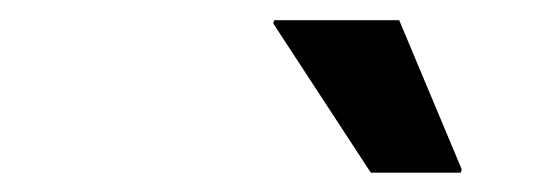

<svg xmlns="http://www.w3.org/2000/svg" viewBox="-20 -736 540 192"><path d="M350.8 -563.3 253.3 -712.5 254.2 -715.8H379.2L441.7 -566.7L440.8 -563.3Z"/></svg>

Font: Funnel Sans SemiBold
Style: Italic
Weight: 600
Italic angle: -14.036°
Designer: NORD ID, Kristian Moeller
Foundry: Dicotype
Version: Version 1.000